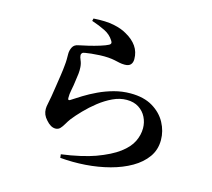

<svg xmlns="http://www.w3.org/2000/svg" viewBox="-116 -925 1232 1118"><g transform="rotate(15 500.0 -365.5)"><path d="M310.4 -768 314 -783.2Q388.6 -788.3 437 -778.2Q485.5 -768.1 515.6 -749.8Q559 -725.9 581.9 -692.8Q604.9 -659.7 604.9 -615.9Q604.9 -594.9 593.9 -582.8Q582.9 -570.6 558.2 -570.6Q541.4 -570.6 526.5 -573.8Q511.6 -577 495.2 -580.6Q478.9 -584.1 456.2 -585.8Q432.7 -587.4 405.2 -586.2Q377.8 -584.9 354.6 -582.4Q331.4 -579.9 318.4 -577.4Q305.2 -575.9 300.7 -570.1Q296.2 -564.4 296.2 -558.6Q296.2 -547.2 304.1 -529.4Q312.1 -511.5 313.5 -490Q315 -468.6 312.8 -450.3Q310.6 -431.9 307 -407.8Q303.6 -378.4 297.5 -349.3Q291.4 -320.2 292.2 -297.7Q292.9 -282.1 305.4 -289.7Q331.5 -306.9 367.2 -329Q402.8 -351.1 446.1 -371.5Q489.3 -391.9 537.4 -405Q585.5 -418.1 636.3 -418.1Q716.6 -418.1 769.8 -386.2Q823 -354.4 849.8 -304.7Q876.6 -254.9 876.6 -200.8Q876.6 -142.3 845 -97.9Q813.3 -53.5 759 -22.1Q704.6 9.3 635 27.8Q565.3 46.2 488.9 51.7Q412.5 57.1 337 50.4L334.8 29.5Q393.8 21.9 448.2 9.4Q502.5 -3.2 536.5 -15.6Q622.8 -47.3 670.9 -83.5Q719.1 -119.6 738.5 -159.4Q758 -199.2 758 -240Q758 -275.6 742.5 -306.6Q727.1 -337.5 697.4 -356.7Q667.8 -375.9 624.8 -375.9Q582.8 -375.9 540.7 -356Q498.6 -336 460.1 -305.7Q421.7 -275.4 389.7 -242.2Q357.6 -209.1 336.3 -181.8Q324 -165.1 314.1 -147.7Q304.2 -130.3 293.1 -118.6Q282 -106.9 264.8 -106.9Q236.5 -106.9 208.2 -139.6Q194.6 -154.2 188.1 -169.9Q181.7 -185.5 181.7 -202.7Q181.7 -217.4 186 -235.9Q190.4 -254.5 195 -283.1Q199 -306.6 204.4 -343Q209.9 -379.3 215.4 -415.9Q220.9 -452.4 222.7 -476Q225.1 -497.8 225.1 -512.9Q225 -528.1 225 -547.4Q225 -567.3 234.8 -586.9Q244.7 -606.4 271.3 -610.5Q293.5 -614.9 327 -622.8Q360.4 -630.7 392.9 -640.8Q425.4 -650.9 442 -659.8Q459 -669.2 445.7 -687.2Q426.7 -717.7 391.7 -735.2Q356.6 -752.8 310.4 -768Z"/></g></svg>

Font: Noto Serif JP
Style: Regular
Weight: 200
Designer: Ryoko NISHIZUKA 西塚涼子 (kana & ideographs); Frank Grießhammer (Latin, Greek & Cyrillic); Wenlong ZHANG 张文龙 (bopomofo); San
Foundry: Adobe
Version: Version 2.001;hotconv 1.1.0;makeotfexe 2.6.0